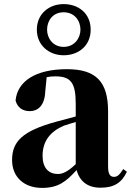

<svg xmlns="http://www.w3.org/2000/svg" viewBox="-20 -901 640 938"><path d="M291 -672C238 -672 210 -715 210 -756C210 -800 238 -841 291 -841C344 -841 373 -800 373 -756C373 -715 344 -672 291 -672ZM291 -631C364 -631 423 -678 423 -756C423 -835 364 -881 291 -881C219 -881 160 -833 160 -756C160 -680 219 -631 291 -631ZM471 16C536 16 574 -7 600 -62L582 -75C563 -45 552 -37 537 -37C518 -37 508 -50 508 -88V-357C508 -502 449 -563 307 -563C152 -563 65 -503 56 -410C65 -376 90 -358 126 -358C164 -358 198 -384 201 -453L208 -524C223 -527 236 -528 250 -528C326 -528 350 -497 350 -393V-332L253 -306C90 -261 39 -210 39 -119C39 -35 99 17 185 17C265 17 303 -14 354 -70C369 -17 406 16 471 16ZM350 -99C309 -60 284 -51 263 -51C218 -51 188 -80 188 -140C188 -213 227 -259 292 -287C306 -292 327 -298 350 -305Z"/></svg>

Font: Source Han Serif KR Heavy
Style: Regular
Weight: 900
Designer: Ryoko NISHIZUKA 西塚涼子 (kana & ideographs); Frank Grießhammer (Latin, Greek & Cyrillic); Wenlong ZHANG 张文龙 (bopomofo); San
Foundry: Adobe
Version: Version 2.001;hotconv 1.1.0;makeotfexe 2.6.0